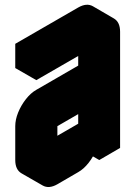

<svg xmlns="http://www.w3.org/2000/svg" viewBox="-20 -721 560 793"><path d="M130 -490 390 -640Q424 -660 450 -645Q476 -630 476 -590V-110L390 -60V-160Q390 -134 378 -104Q366 -74 346 -48.5Q326 -23 303 -10L217 40Q182 60 156 45Q130 30 130 -10V-150Q130 -177 142 -206.5Q154 -236 174 -261.5Q194 -287 217 -300L390 -400V-540L130 -390ZM217 -60 390 -160V-300L217 -200ZM390 -540V-400L303 -450V-590ZM390 -160V-60L303 -110V-210ZM390 -300V-160L303 -210V-350ZM390 -160 217 -60 130 -110 303 -210ZM390 -400 217 -300Q194 -287 174 -261.5Q154 -236 142 -206.5Q130 -177 130 -150V-10Q130 30 156 45L69 -5Q43 -20 43 -60V-200Q43 -227 55 -256.5Q67 -286 87 -311.5Q107 -337 130 -350L303 -450ZM450 -645Q424 -660 390 -640L130 -490L43 -540L303 -690Q338 -710 364 -695ZM130 -490V-390L43 -440V-540Z"/></svg>

Font: Nabla
Style: Regular
Weight: 400
Designer: Arthur Reinders Folmer
Foundry: Typearture
Version: Version 1.002